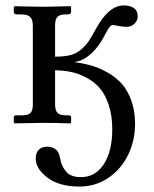

<svg xmlns="http://www.w3.org/2000/svg" viewBox="-20 -454 569 708"><path d="M363.8 -319.8Q344.2 -282.2 317.6 -257.6Q291 -232.9 264.2 -227.1Q262.2 -226.6 258.5 -226.1Q254.9 -225.6 252.9 -225.1Q287.1 -220.7 316.9 -212.2Q346.7 -203.6 377.2 -186.3Q407.7 -168.9 429.2 -144.8Q450.7 -120.6 464.4 -82.8Q478 -44.9 478 2Q478 64 452.6 116.7Q427.2 169.4 379.9 201.7Q332.5 233.9 272.9 233.9Q198.2 233.9 155 201.2Q111.8 168.5 111.8 130.9Q111.8 109.4 123 98.1Q134.3 86.9 153.8 86.9Q171.4 86.9 183.6 95.5Q195.8 104 199.2 120.1Q203.1 133.3 204.1 141.1Q211.4 167 228 183.1Q244.6 199.2 278.8 199.2Q331.5 199.2 362.8 151.4Q394 103.5 394 22.9Q394 -28.3 380.6 -67.9Q367.2 -107.4 346.4 -130.6Q325.7 -153.8 296.6 -168.7Q267.6 -183.6 240.5 -189Q213.4 -194.3 183.1 -194.8V-69.8Q183.1 -51.3 189.2 -41.5Q195.3 -31.7 210 -29.8Q213.9 -28.8 223.1 -28.8H227.1H232.9Q242.2 -28.8 242.2 -21V-2L238.8 1Q180.2 -1 141.1 -1H139.2L34.2 1L30.8 -2V-21Q30.8 -28.8 40 -28.8H50.8H60.1Q70.3 -28.8 74.2 -29.8Q89.4 -31.7 95.2 -41.3Q101.1 -50.8 101.1 -69.8V-357.9Q101.1 -389.6 83 -397Q71.3 -400.9 58.1 -400.9H50.8H40Q30.8 -402.3 30.8 -410.2V-428.2L34.2 -431.2H35.2Q35.6 -431.2 43.2 -430.9Q50.8 -430.7 62.5 -430.4Q74.2 -430.2 87.4 -429.9Q100.6 -429.7 114.7 -429.4Q128.9 -429.2 139.2 -429.2H152.8L238.8 -431.2L242.2 -428.2V-410.2Q242.2 -405.8 238.5 -403.3Q234.9 -400.9 230 -400.9H222.2Q213.9 -400.9 210 -399.9Q195.3 -397.9 189.2 -388.2Q183.1 -378.4 183.1 -359.9V-245.1Q216.3 -245.1 238.5 -250.5Q260.7 -255.9 278.1 -270.5Q295.4 -285.2 306.6 -301.5Q317.9 -317.9 335 -350.1Q378.4 -427.2 425.8 -433.1Q429.7 -434.1 437 -434.1Q487.8 -432.6 487.8 -394Q487.8 -378.4 476.3 -366.9Q464.8 -355.5 446.8 -355Q444.3 -355 439.7 -355.5Q435.1 -356 433.1 -356Q417 -357.4 404.8 -360.8Q400.9 -361.8 396 -361.8Q394 -361.8 392.3 -361.1Q390.6 -360.4 388.7 -358.9Q386.7 -357.4 385.3 -355.7Q383.8 -354 381.6 -351.1Q379.4 -348.1 378.2 -345.9Q377 -343.8 374.8 -339.8Q372.6 -335.9 371.3 -333.7Q370.1 -331.5 367.4 -326.7Q364.7 -321.8 363.8 -319.8Z"/></svg>

Font: Common Serif News
Style: Regular
Weight: 450
Designer: Philipp H. Poll, Khaled Hosny
Foundry: Stefan Peev, Context Ltd.
Version: Version 1.026